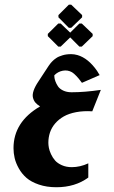

<svg xmlns="http://www.w3.org/2000/svg" viewBox="-20 -607 480 806"><path d="M234.7 -411.3 274.7 -450 313.3 -411.3H323.3L369 -455.3V-464.7L323.3 -508.3H313.3L274.7 -470L234.7 -508.3H224.7L180.7 -464.7V-455.3L224.7 -411.3ZM269 -490.3H279L324.7 -534.3V-543.7L279 -587.3H269L225.3 -543.7V-534.3ZM350.7 138.3V78.7Q316.3 94.7 281.3 94.7Q258 94.7 239.7 86.5Q221.3 78.3 211.2 66.7Q201 55 194.2 40.2Q187.3 25.3 185.2 13.7Q183 2 183 -7.7Q183 -30.3 189.8 -50.8Q196.7 -71.3 211.5 -88.7Q226.3 -106 247.7 -118.2Q269 -130.3 299.8 -136.2Q330.7 -142 367.3 -139.7L403.3 -229.7Q335.7 -219.7 280.3 -219.7Q260 -219.7 245 -227Q230 -234.3 223.2 -244.8Q216.3 -255.3 212.5 -265.8Q208.7 -276.3 208.3 -283.7L208 -291Q223 -306.3 243.7 -310.2Q264.3 -314 282.3 -303.7Q290 -299 300.5 -288Q311 -277 317.3 -268L324 -259.3L398.3 -291.7Q398.3 -291.7 387.3 -309.7Q350.7 -362.3 305.7 -375.7Q292 -379.7 278.7 -379.7Q268.3 -379.7 259.2 -378.5Q250 -377.3 242.3 -374.8Q234.7 -372.3 228.3 -369.8Q222 -367.3 216.3 -363.3Q210.7 -359.3 207 -356.5Q203.3 -353.7 199 -349Q194.7 -344.3 192.8 -342.2Q191 -340 187.8 -335.5Q184.7 -331 184 -330.3L141.7 -265.7Q127 -244 121.2 -226.8Q115.3 -209.7 118.3 -197.3Q121.3 -185 128.5 -176.5Q135.7 -168 148.3 -160.3Q36.7 -95.3 36.7 15Q36.7 35.7 41.5 56.5Q46.3 77.3 59 100Q71.7 122.7 91.2 139.7Q110.7 156.7 143.2 167.8Q175.7 179 216.7 179Q295.3 179 350.7 138.3Z"/></svg>

Font: Jomhuria
Style: Regular
Weight: 400
Designer: Arabic design by Kourosh Beigpour, Latin design by Eben Sorkin, engineering by Lasse Fister and Khaled Hosney
Version: Version 1.0000